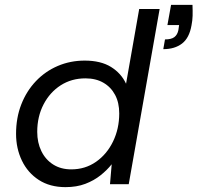

<svg xmlns="http://www.w3.org/2000/svg" viewBox="-20 -757 812 789"><path d="M249 12Q185 12 139.5 -17.5Q94 -47 70 -97Q46 -147 46 -207Q46 -273 67.5 -328Q89 -383 127.5 -423.5Q166 -464 217.5 -486Q269 -508 328 -508Q394 -508 436 -482Q478 -456 498 -413L552 -720H636L509 0H432L439 -82Q420 -58 393 -36.5Q366 -15 330.5 -1.5Q295 12 249 12ZM273 -61Q330 -61 374.5 -92Q419 -123 444.5 -175.5Q470 -228 470 -291Q470 -335 453 -367Q436 -399 405 -417Q374 -435 331 -435Q274 -435 229.5 -406.5Q185 -378 159 -328Q133 -278 133 -215Q133 -171 150 -136Q167 -101 198.5 -81Q230 -61 273 -61ZM651 -555 658 -595Q684 -595 696.5 -604.5Q709 -614 713 -633L716 -654H668L683 -737H771Q772 -711 771.5 -692Q771 -673 767 -653Q758 -601 728 -578Q698 -555 651 -555Z"/></svg>

Font: DM Sans 24pt
Style: Italic
Weight: 400
Italic angle: -10°
Designer: Colophon Foundry, Jonny Pinhorn
Foundry: Colophon Foundry
Version: Version 4.004;gftools[0.9.30]